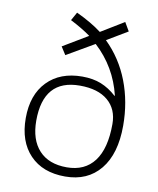

<svg xmlns="http://www.w3.org/2000/svg" viewBox="-86 -827 744 904"><g transform="rotate(10 286.5 -375.0)"><path d="M515.1 -272.9Q515.1 -138.2 454.6 -64.2Q394 9.8 286.6 9.8Q179.2 9.8 118.2 -54Q57.1 -117.7 57.1 -229.2Q57.1 -340.8 118.7 -404.3Q180.2 -467.8 286.1 -467.8Q337.4 -467.8 376.5 -452.1Q415.5 -436.5 450.2 -404.8L452.1 -405.8Q420.4 -538.1 320.8 -629.9L189 -553.2L165 -590.8L284.2 -662.1Q242.7 -691.9 187 -720.2L209 -759.8Q282.2 -725.6 330.1 -689L439.9 -755.9L463.9 -714.8L365.2 -655.8Q439.5 -583 477.3 -484.6Q515.1 -386.2 515.1 -272.9ZM282.2 -423.8Q107.9 -423.8 107.9 -226.1Q107.9 -134.8 154.3 -84.5Q200.7 -34.2 286.9 -34.2Q373 -34.2 418.5 -94.5Q463.9 -154.8 463.9 -272Q463.9 -343.3 416.5 -383.5Q369.1 -423.8 282.2 -423.8Z"/></g></svg>

Font: Open Sans Hebrew Light
Style: Regular
Weight: 300
Foundry: Ascender Corporation, Yanek Iontef
Version: Version 2.001;PS 002.001;hotconv 1.0.70;makeotf.lib2.5.58329